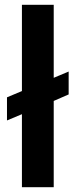

<svg xmlns="http://www.w3.org/2000/svg" viewBox="-20 -787 315 797"><path d="M265 -395 203 -368V-10H71V-313L9 -287V-383L71 -409V-767H203V-464L265 -490Z"/></svg>

Font: 카카오 큰글씨 ExtraBold
Style: Regular
Weight: 800
Designer: Park Young-rak; Lee Sang-min; Kim Jung-jin; Min Bon; Park Min-gyu;
Foundry: Kakao Corporation
Version: Version 2.003